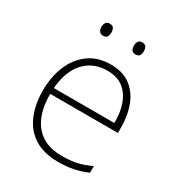

<svg xmlns="http://www.w3.org/2000/svg" viewBox="-172 -828 888 953"><g transform="rotate(30 272.5 -351.5)"><path d="M288 -540Q356 -540 399.5 -507.5Q443 -475 464.5 -419.5Q486 -364 486 -294V-263H98Q98 -148 150 -86.5Q202 -25 300 -25Q349 -25 384.5 -32.5Q420 -40 465 -61V-23Q426 -6 387.5 2Q349 10 299 10Q218 10 164 -24Q110 -58 84 -119.5Q58 -181 58 -260Q58 -338 84 -401Q110 -464 161 -502Q212 -540 288 -540ZM288 -505Q208 -505 158 -452Q108 -399 99 -297H446Q447 -359 429.5 -406Q412 -453 377 -479Q342 -505 288 -505ZM152 -679Q152 -693 159 -703Q166 -713 180 -713Q197 -713 203 -703Q209 -693 209 -679Q209 -663 203 -653.5Q197 -644 180 -644Q166 -644 159 -653.5Q152 -663 152 -679ZM338 -679Q338 -693 344.5 -703Q351 -713 365 -713Q383 -713 389 -703Q395 -693 395 -679Q395 -663 389 -653.5Q383 -644 365 -644Q351 -644 344.5 -653.5Q338 -663 338 -679Z"/></g></svg>

Font: Noto Sans Armenian ExtraLight
Style: Regular
Weight: 250
Designer: Monotype Design Team
Foundry: Monotype Imaging Inc.
Version: Version 2.007